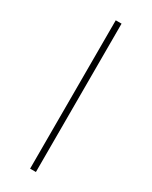

<svg xmlns="http://www.w3.org/2000/svg" viewBox="-186 -746 623 788"><g transform="rotate(30 125.0 -351.5)"><path d="M139 0H111.5V-703H139Z"/></g></svg>

Font: Lato 2
Style: Regular
Weight: 200
Designer: Lukasz Dziedzic with Adam Twardoch and Botio Nikoltchev
Foundry: tyPoland Lukasz Dziedzic
Version: Version 2.015; 2015-08-06; http://www.latofonts.com/